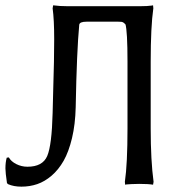

<svg xmlns="http://www.w3.org/2000/svg" viewBox="-28 -678 685 715"><path d="M74.2 -57.1Q130.9 -57.1 147.9 -97.2Q165 -137.2 168 -257.8Q168.5 -287.6 170.2 -344.5Q171.9 -401.4 172.9 -447.3Q173.8 -493.2 173.8 -532.2Q173.8 -605 168 -647L169.9 -658.2Q193.8 -654.8 227.1 -654.8H490.2Q505.4 -654.8 518.3 -655.5Q531.2 -656.2 536.6 -657.2L542 -658.2L543 -647Q533.2 -579.1 533.2 -448.2V-200.2Q533.2 -79.6 543.9 -1L542 9.8Q524.4 6.8 490.2 6.8Q474.6 6.8 461.4 7.6Q448.2 8.3 443.4 8.8L438 9.8L437 -1Q446.8 -67.4 446.8 -200.2V-448.2Q446.8 -561.5 439 -588.9V-586.9Q436 -590.3 434.8 -591.6Q433.6 -592.8 430.7 -594.5Q427.7 -596.2 423.8 -596.7Q419.9 -597.2 413.1 -597.2H293.9Q268.6 -597.2 267.1 -585.9Q257.8 -487.8 253.9 -278.8Q252.4 -214.8 240.2 -163.8Q228 -112.8 209 -79.3Q189.9 -45.9 164.3 -23.9Q138.7 -2 110.8 7.6Q83 17.1 51.8 17.1Q22.9 17.1 2 7.8L-2 3.9Q-7.8 -35.6 -7.8 -50.8Q-7.8 -74.2 -2.9 -90.8L4.9 -91.8Q13.2 -76.7 32.7 -66.9Q52.2 -57.1 74.2 -57.1Z"/></svg>

Font: Linear Smooth Low Contrast
Style: Regular
Weight: 500
Designer: Philipp H. Poll, Flanker
Foundry: Philipp H. Poll, reworked by Flanker
Version: Version 1.010 | FøM Fix